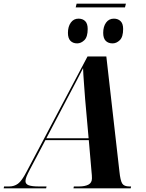

<svg xmlns="http://www.w3.org/2000/svg" viewBox="-77 -1020 790 1040"><path d="M605 -1000 600 -980H333L338 -1000ZM533 -785Q509 -785 495.5 -799Q482 -813 482 -842Q482 -876 497.5 -897.5Q513 -919 540 -919Q562 -919 576 -905.5Q590 -892 590 -863Q590 -820 572 -802.5Q554 -785 533 -785ZM341 -785Q318 -785 304.5 -799Q291 -813 291 -842Q291 -876 306.5 -897.5Q322 -919 348 -919Q371 -919 384.5 -905.5Q398 -892 398 -863Q398 -820 380 -802.5Q362 -785 341 -785ZM-57 0 -55 -10H-27Q0 -10 20.5 -25Q41 -40 67 -90L397 -714H499L570 -90Q575 -42 585 -26Q595 -10 624 -10H633L631 0H321L323 -10H351Q383 -10 402 -20Q421 -30 421 -54Q421 -62 420.5 -70.5Q420 -79 419 -87L404 -261H169L85 -102Q73 -79 67 -64.5Q61 -50 61 -39Q61 -23 78.5 -16.5Q96 -10 134 -10H175L173 0ZM288 -488 174 -271H403L384 -485Q381 -529 377.5 -573.5Q374 -618 373 -651Q357 -619 337 -581Q317 -543 288 -488Z"/></svg>

Font: Noto Serif Display SemiCondensed
Style: Bold Italic
Weight: 700
Width: 4
Italic angle: -12°
Designer: Monotype Design Team
Foundry: Monotype Imaging Inc.
Version: Version 2.009